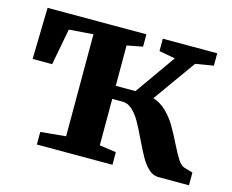

<svg xmlns="http://www.w3.org/2000/svg" viewBox="-82 -663 943 779"><g transform="rotate(15 389.5 -273.5)"><path d="M129.5 0V-53L235.5 -63V-491.5L134 -484L105 -331H23L28 -547H443V-495L377 -482.5V-313H460L579.5 -482.5L512 -495V-547H740.5V-495L665 -482.5L537.5 -304Q568.5 -294.5 593 -270.5Q617.5 -246.5 634.2 -218.5Q651 -190.5 672 -148Q692.5 -107 705.2 -87.8Q718 -68.5 732.5 -64L768.5 -53.5V0H639.5Q617 0 598.2 -17.5Q579.5 -35 565.2 -60.2Q551 -85.5 530 -129Q510 -171.5 495.2 -197.2Q480.5 -223 461.8 -240.5Q443 -258 420.5 -258H377V-63L447 -53V0Z"/></g></svg>

Font: Merriweather Text
Style: Bold
Weight: 700
Designer: Eben Sorkin
Foundry: Eben Sorkin
Version: Version 2.100